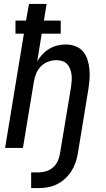

<svg xmlns="http://www.w3.org/2000/svg" viewBox="-20 -755 540 980"><path d="M139 205V125H177Q196 125 215.5 119Q235 113 250.5 99.5Q266 86 274.5 67.5Q283 49 286 30L343 -313Q345 -328 346 -344Q347 -360 345 -375Q343 -390 337.5 -404Q332 -418 322 -428.5Q312 -439 297.5 -443.5Q283 -448 267 -448Q247 -448 225.5 -440Q204 -432 188.5 -416Q173 -400 164.5 -379.5Q156 -359 153 -338L97 0H6L102 -583H59V-650H113L128 -735H218L204 -650H290V-583H193L170 -442Q181 -461 197 -478Q213 -495 232.5 -506.5Q252 -518 273.5 -523Q295 -528 316 -528Q342 -528 365.5 -519Q389 -510 404 -492Q419 -474 426.5 -450.5Q434 -427 436.5 -402Q439 -377 437 -351Q435 -325 431 -299L377 30Q373 53 365 76Q357 99 343.5 120Q330 141 311 158Q292 175 269.5 186Q247 197 223.5 201Q200 205 177 205Z"/></svg>

Font: Iosevka SS04 Medium Oblique
Style: Regular
Weight: 500
Italic angle: -9°
Monospace: yes
Designer: Belleve Invis
Foundry: Belleve Invis
Version: Version 19.0.0; ttfautohint (v1.8.4)